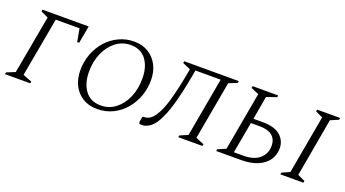

<svg xmlns="http://www.w3.org/2000/svg" viewBox="-48 -1013 2635 1465"><g transform="rotate(20 1269.0 -280.5)"><path d="M10 0 13 -15 82 -43 168 -517 108 -545 111 -560H486L460 -418H444L425 -523H232L145 -43L218 -15L215 0Z M759 10Q693 10 643.5 -20Q594 -50 567 -103Q540 -156 540 -226Q540 -297 564 -359.5Q588 -422 630.5 -469.5Q673 -517 730.5 -544Q788 -571 854 -571Q920 -571 969 -541Q1018 -511 1045.5 -458.5Q1073 -406 1073 -336Q1073 -268 1050.5 -206Q1028 -144 986 -95Q944 -46 886.5 -18Q829 10 759 10ZM777 -25Q844 -25 896 -65Q948 -105 977.5 -173Q1007 -241 1007 -326Q1007 -420 963.5 -478.5Q920 -537 837 -537Q770 -537 718 -497Q666 -457 636 -389.5Q606 -322 606 -237Q606 -143 650 -84Q694 -25 777 -25Z M1417 0 1420 -15 1485 -43 1571 -523H1366L1358 -478Q1333 -338 1304 -236Q1275 -134 1238 -72Q1211 -28 1181 -10Q1151 8 1125 8Q1106 8 1102 3Q1098 -2 1100 -16L1107 -51L1112 -55H1118Q1167 -55 1202.5 -106.5Q1238 -158 1265 -252.5Q1292 -347 1316 -477L1323 -517L1259 -545L1262 -560H1705L1702 -545L1634 -517L1549 -43L1616 -15L1613 0Z M1817 -560H2025L2022 -545L1941 -517L1908 -328H1985Q2079 -328 2126 -288Q2173 -248 2174 -184Q2174 -132 2146.5 -90.5Q2119 -49 2063.5 -24.5Q2008 0 1925 0H1725L1728 -15L1793 -43L1878 -517L1814 -545ZM1855 -37H1931Q2019 -37 2064.5 -78Q2110 -119 2109 -181Q2109 -234 2074.5 -262.5Q2040 -291 1972 -291H1901ZM2246 0 2249 -15 2312 -43 2397 -517 2338 -545 2341 -560H2528L2525 -545L2460 -517L2376 -43L2436 -15L2433 0Z"/></g></svg>

Font: Spectral SC Light
Style: Italic
Weight: 300
Italic angle: -10°
Designer: Jean-Baptiste Levee
Foundry: Production Type
Version: Version 2.001